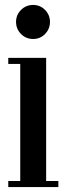

<svg xmlns="http://www.w3.org/2000/svg" viewBox="-20 -758 268 778"><path d="M114.5 -600Q85.5 -600 65.2 -620.2Q45 -640.5 45 -669.5Q45 -697.5 65.2 -717.8Q85.5 -738 114.5 -738Q142.5 -738 162.5 -717.8Q182.5 -697.5 182.5 -669.5Q182.5 -640.5 162.5 -620.2Q142.5 -600 114.5 -600ZM13.5 0V-24.5H62V-499H13.5V-523.5H167V-24.5H216.5V0Z"/></svg>

Font: Imbue 50pt SemiBold
Style: Regular
Weight: 600
Designer: Tyler Finck
Foundry: Etcetera Type Company
Version: Version 1.102; ttfautohint (v1.8.3)